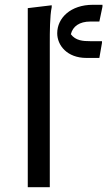

<svg xmlns="http://www.w3.org/2000/svg" viewBox="-20 -782 468 802"><path d="M357 -692H395L408 -754V-762H368C275 -762 219 -707 219 -643C219 -593 260 -540 341 -540H395L406 -603V-610H357C327 -610 296 -612 276 -639C284 -672 312 -692 357 -692ZM96 0H188V-604C188 -644 188 -716 196 -752V-760L96 -748Z"/></svg>

Font: Kufam Arabic Latin Roman Normal
Style: Regular
Weight: 400
Designer: Wael Morcos & Artur Schmal
Version: Version 1.200;PS 001.200;hotconv 1.0.88;makeotf.lib2.5.64775